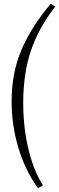

<svg xmlns="http://www.w3.org/2000/svg" viewBox="-20 -774 306 993"><path d="M266 -740Q181 -632 140.5 -513.5Q100 -395 100 -240Q100 -164 111 -86.5Q122 -9 145 61Q168 131 202 185L176 199Q109 105 74.5 -11.5Q40 -128 40 -249Q40 -398 92 -518.5Q144 -639 242 -754Z"/></svg>

Font: Bona Nova
Style: Italic
Weight: 400
Italic angle: -4°
Designer: Mateusz Machalski
Foundry: Capitalics
Version: Version 4.001; ttfautohint (v1.8.3)